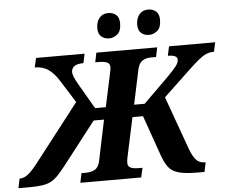

<svg xmlns="http://www.w3.org/2000/svg" viewBox="-120 -999 1282 1069"><g transform="rotate(-5 521.0 -464.0)"><path d="M-60 0 -49 -53H-45Q-24 -53 -1.5 -70.5Q21 -88 53 -129L302 -450L224 -574Q198 -616 166.5 -639Q135 -662 89 -662L101 -714H372L361 -662Q324 -662 309 -649.5Q294 -637 294 -619Q294 -606 301.5 -588Q309 -570 325 -543L404 -407H464L505 -599Q507 -607 508 -614.5Q509 -622 509 -627Q509 -647 492.5 -654Q476 -661 446 -661H427L438 -714H778L767 -661H739Q711 -661 691 -648.5Q671 -636 663 -600L622 -407H681L819 -543Q856 -580 871 -600Q886 -620 886 -636Q886 -662 833 -662L844 -714H1102L1091 -662Q1067 -662 1047 -653.5Q1027 -645 1004 -626Q981 -607 946 -574L797 -433L902 -141Q919 -94 937.5 -73.5Q956 -53 988 -53H991L980 0H940Q871 0 834 -11Q797 -22 778.5 -47Q760 -72 745 -114L666 -339H607L559 -115Q556 -100 556 -87Q556 -68 571.5 -60.5Q587 -53 617 -53H638L626 0H286L297 -53H324Q352 -53 373 -65.5Q394 -78 401 -114L448 -339H390L210 -107Q185 -75 165.5 -54Q146 -33 125 -21Q104 -9 74 -4.5Q44 0 -3 0ZM740 -787Q712 -787 695 -802.5Q678 -818 678 -849Q678 -884 696 -906Q714 -928 745 -928Q772 -928 789.5 -913Q807 -898 807 -866Q807 -822 785.5 -804.5Q764 -787 740 -787ZM517 -787Q489 -787 472 -802.5Q455 -818 455 -849Q455 -884 473 -906Q491 -928 522 -928Q549 -928 566.5 -913Q584 -898 584 -866Q584 -822 562.5 -804.5Q541 -787 517 -787Z"/></g></svg>

Font: Noto Serif
Style: Bold Italic
Weight: 700
Italic angle: -12°
Designer: Monotype Design Team
Foundry: Monotype Imaging Inc.
Version: Version 2.013